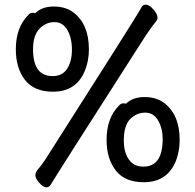

<svg xmlns="http://www.w3.org/2000/svg" viewBox="-20 -759 840 825"><path d="M596 -43Q679 -43 679 -162Q679 -207 659.5 -241Q640 -275 604 -275Q567 -275 539.5 -247.5Q512 -220 512 -155Q512 -90 547 -59Q565 -43 596 -43ZM598 24Q516 24 477 -27Q438 -78 438 -158Q438 -252 491 -305Q499 -315 510 -315Q519 -315 521 -313Q550 -342 601 -342Q651 -342 685 -317Q752 -266 752 -158Q752 -110 736 -68Q699 24 598 24ZM206 -432Q248 -432 268.5 -463.5Q289 -495 289 -546Q289 -596 269.5 -630Q250 -664 214 -664Q177 -664 149.5 -635.5Q122 -607 122 -547Q122 -432 206 -432ZM208 -365Q126 -365 87 -416Q48 -467 48 -547Q48 -641 101 -694Q109 -704 120 -704Q129 -704 131 -702Q160 -731 211 -731Q261 -731 295 -706Q362 -655 362 -547Q362 -499 346 -458Q309 -365 208 -365ZM179 46Q166 46 149 27Q132 8 132 -6Q132 -19 144.5 -33Q157 -47 175 -74Q575 -701 587 -726Q592 -739 606 -739Q617 -739 630 -728Q657 -703 657 -681Q657 -678 654 -672Q628 -639 608 -609Q222 -7 197 36Q191 46 179 46Z"/></svg>

Font: ToneOZ-Pinyin-WenKai-Medium
Style: Medium
Weight: 700
Designer: Fontworks Inc.
Foundry: ToneOZ
Version: Version 0.240331